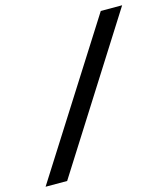

<svg xmlns="http://www.w3.org/2000/svg" viewBox="-112 -737 780 894"><g transform="rotate(-15 278.5 -290.0)"><path d="M-3 72H101L560 -652H457Z"/></g></svg>

Font: Charger Sport
Style: BdNrwObl
Weight: 700
Designer: Jasper
Foundry: Cannot Into Space Fonts
Version: Version 1.1